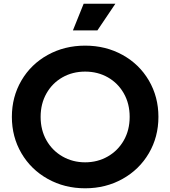

<svg xmlns="http://www.w3.org/2000/svg" viewBox="-20 -1003 918 1035"><path d="M44 -373Q44 -481 95.5 -569Q147 -657 237.5 -707Q328 -757 439 -757Q550 -757 640.5 -707Q731 -657 782.5 -569Q834 -481 834 -373Q834 -265 782.5 -177Q731 -89 640.5 -38.5Q550 12 439 12Q328 12 237.5 -38.5Q147 -89 95.5 -177Q44 -265 44 -373ZM439 -128Q506 -128 561 -159.5Q616 -191 647.5 -246.5Q679 -302 679 -373Q679 -444 647.5 -499.5Q616 -555 561.5 -586Q507 -617 439 -617Q371 -617 316.5 -586Q262 -555 230.5 -499.5Q199 -444 199 -373Q199 -302 230.5 -246.5Q262 -191 317 -159.5Q372 -128 439 -128ZM431 -983H602L505 -839H373Z"/></svg>

Font: Evergrow Sans 
Style: ExtraBold
Weight: 800
Foundry: 10Web
Version: Version 1.000